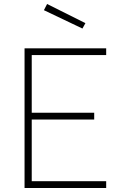

<svg xmlns="http://www.w3.org/2000/svg" viewBox="-20 -942 612 962"><path d="M103 0V-700H512V-666H139V-377H452V-343H139V-34H512V0ZM216 -922 408 -826 393 -799 200 -891Z"/></svg>

Font: TitilliumText22L Th
Style: Thin
Weight: 100
Designer: Campivisivi
Foundry: Campivisivi
Version: 1.000